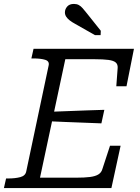

<svg xmlns="http://www.w3.org/2000/svg" viewBox="-39 -959 714 979"><path d="M576 -216 529 0H-19L-8 -49H3Q39 -49 65 -56Q91 -63 95 -86L209 -625Q214 -647 191.5 -654Q169 -661 132 -661H121L132 -710H644L606 -519H554L561 -613Q562 -631 551 -640.5Q540 -650 514 -653.5Q488 -657 445 -657H294L165 -53H349Q392 -53 419.5 -56.5Q447 -60 462.5 -69.5Q478 -79 483 -97L522 -216ZM215 -389Q262 -391 308 -392.5Q354 -394 400.5 -396Q447 -398 493 -399L478 -330Q433 -332 387 -333.5Q341 -335 295.5 -337Q250 -339 204 -341ZM445 -780H474L475 -802L404 -891Q392 -906 382.5 -917Q373 -928 362.5 -933.5Q352 -939 338 -939Q315 -939 303.5 -925.5Q292 -912 292 -896Q292 -884 298.5 -874Q305 -864 316.5 -855Q328 -846 343 -838Z"/></svg>

Font: Roboto Serif 20pt Light
Style: Italic
Weight: 300
Italic angle: -10°
Version: Version 1.007